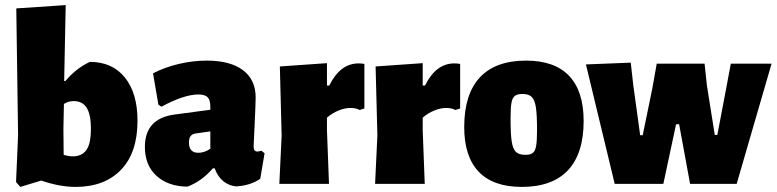

<svg xmlns="http://www.w3.org/2000/svg" viewBox="-20 -722 3050 754"><path d="M520 -248Q520 -122 455 -55Q390 12 277 12Q214 12 142 -13L60 12L43 -7L51 -190L44 -689L238 -702L232 -404H237Q279 -454 333 -479Q421 -479 470.5 -417.5Q520 -356 520 -248ZM337 -217Q337 -272 320.5 -298.5Q304 -325 269 -325Q249 -325 231 -314L229 -215L230 -114Q250 -108 266 -108Q301 -108 319 -132.5Q337 -157 337 -217Z M984 -339Q984 -319 980 -233Q976 -157 976 -148Q976 -137 979.5 -132Q983 -127 990 -127Q997 -127 1007 -130L1019 -120L1002 -20Q965 6 909 10Q880 8 857.5 -10Q835 -28 823 -61H816Q772 -10 716 11Q640 10 594.5 -31.5Q549 -73 549 -145Q549 -256 664 -272L806 -291V-303Q806 -329 795.5 -340Q785 -351 759 -351Q703 -351 614 -303L602 -311L581 -434Q627 -458 682.5 -471Q738 -484 792 -484Q884 -484 934 -446.5Q984 -409 984 -339ZM749 -198Q735 -196 728.5 -187.5Q722 -179 722 -162Q722 -122 759 -122Q783 -122 806 -138V-206Z M1411 -471V-296L1392 -290Q1379 -298 1356 -298Q1334 -298 1309.5 -288Q1285 -278 1264 -260V-210L1272 0H1077L1086 -190L1079 -461L1264 -474V-386H1273Q1316 -473 1388 -473Q1401 -473 1411 -471Z M1787 -471V-296L1768 -290Q1755 -298 1732 -298Q1710 -298 1685.5 -288Q1661 -278 1640 -260V-210L1648 0H1453L1462 -190L1455 -461L1640 -474V-386H1649Q1692 -473 1764 -473Q1777 -473 1787 -471Z M2272 -247Q2272 -119 2210.5 -53.5Q2149 12 2029 12Q1917 12 1860 -47.5Q1803 -107 1803 -223Q1803 -352 1864.5 -418Q1926 -484 2046 -484Q2158 -484 2215 -424Q2272 -364 2272 -247ZM1985 -257Q1985 -196 1989.5 -166.5Q1994 -137 2006 -125.5Q2018 -114 2043 -114Q2063 -114 2072.5 -121.5Q2082 -129 2085.5 -149.5Q2089 -170 2089 -211Q2089 -271 2084.5 -300.5Q2080 -330 2068 -341.5Q2056 -353 2032 -353Q2012 -353 2002 -345.5Q1992 -338 1988.5 -318Q1985 -298 1985 -257Z M2467 -387 2494 -191H2504L2542 -376L2559 -472H2747L2756 -387L2787 -192H2797L2832 -376L2850 -472H3010L2873 0H2690L2647 -234H2635L2585 0H2394L2281 -469L2457 -476Z"/></svg>

Font: Luna Sans Black
Style: Regular
Weight: 900
Designer: Juan Pablo del Peral
Foundry: Huerta Tipografica
Version: Version 2.001; ttfautohint (v1.5)